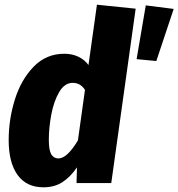

<svg xmlns="http://www.w3.org/2000/svg" viewBox="-20 -780 760 818"><path d="M558 -743 454 0H306L308 -67Q280 -26 246 -4Q212 18 165 18Q93 18 55 -34.5Q17 -87 17 -183Q17 -272 43.5 -356.5Q70 -441 123.5 -496Q177 -551 254 -551Q287 -551 313.5 -538.5Q340 -526 357 -503L393 -760ZM188 -184Q188 -140 198.5 -122.5Q209 -105 229 -105Q266 -105 312 -182L342 -397Q323 -427 290 -427Q255 -427 232 -387.5Q209 -348 198.5 -291.5Q188 -235 188 -184ZM720 -742 646 -520 562 -528 601 -757Z"/></svg>

Font: Fira Sans Condensed ExtraBold
Style: Italic
Weight: 800
Width: 3
Italic angle: -8°
Designer: bBox Type GmbH & Carrois Corporate GbR & Edenspiekermann AG
Foundry: bBox Type GmbH & Carrois Corporate GbR & Edenspiekermann AG
Version: Version 4.301